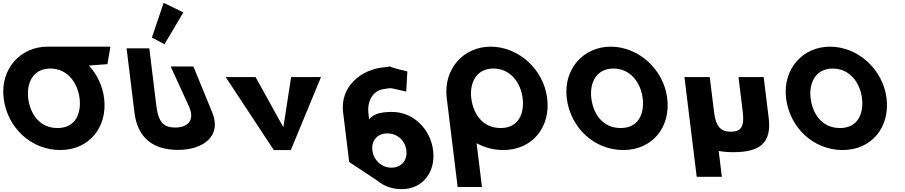

<svg xmlns="http://www.w3.org/2000/svg" viewBox="-20 -1055 6366 1350"><path d="M178.3 -363.9C165.5 -468.4 210.3 -572.8 333.2 -573L333.2 -573L333.6 -573H333.7C457.8 -573 526.7 -468.5 539.5 -363.9C552.4 -259.4 512.5 -154.8 385 -154.8C254.1 -154.8 191.1 -259.4 178.3 -363.9ZM314.3 -727 314.3 -726.9C121.6 -726.6 -19.4 -568.6 5.7 -363.9C30.9 -159.1 196.6 -0.1 404 -0.1C605.4 -0.1 737.2 -159.1 712.1 -363.9C701.2 -452.3 662 -531.9 605.3 -594L735.4 -604L756.3 -727Z M1048.1 -791 1136.6 -744 1269.1 -967.9 1130.5 -1035.1ZM1339.9 -587.5H1180.1L1307.3 -309.5C1357.3 -200.5 1290.2 -158.2 1212 -158.2C1133.8 -158.2 1093.9 -192.2 1079.5 -309.5L1029.8 -715H870L925.5 -262.8C946.8 -89.4 1052.8 -1 1231.3 -1C1409.8 -1 1540.1 -98.6 1472.9 -262.8Z M1777 -513H1567L1905 0H2025L2237 -513H2027L1972.4 -160Z M2844.1 -553C2747.9 -574.7 2725.5 -584.7 2721.6 -588.3C2718.7 -586.8 2709.2 -584.4 2683.5 -582.3C2510.9 -567.8 2371.1 -438.9 2392.2 -267L2435.3 84L2631.3 214C2678.1 253 2735.8 275 2803.8 275C2953.8 275 3043.8 153 3025.4 3C3006.9 -147 2887.1 -268 2737.1 -268C2667.1 -268 2608.3 -258 2575.5 -216L2570.8 -254C2559.6 -345 2602.3 -415.1 2671.8 -427.4C2746.1 -440.4 2714.7 -436.4 2836.3 -411.3ZM2837.4 3C2846.1 74 2799.2 124 2732.2 124C2666.2 124 2607.1 74 2598.4 3C2589.8 -67 2633.6 -117 2702.6 -117C2774.6 -117 2828.8 -67 2837.4 3ZM2721.6 -588.3C2718.9 -590.8 2725.3 -590.2 2721.6 -588.3Z M3293.7 -363.9C3280.9 -468.5 3325.8 -573 3449.1 -573C3573.2 -573 3642.1 -468.5 3654.9 -363.9C3667.8 -259.4 3627.9 -154.8 3500.4 -154.8C3369.5 -154.8 3306.5 -259.4 3293.7 -363.9ZM3121.1 -363.9C3121.6 -359.8 3122.2 -355.7 3122.8 -351.7L3197.9 260H3368.9L3331.1 -48.1C3386.9 -17.5 3450.9 -0.1 3519.4 -0.1C3720.9 -0.1 3852.6 -159.1 3827.5 -363.9C3802.3 -568.8 3624.8 -726.9 3430.2 -726.9C3237.2 -726.9 3096 -568.8 3121.1 -363.9Z M3965.1 -363.9C3990.3 -159.1 4156 -0.1 4363.4 -0.1C4564.9 -0.1 4696.6 -159.1 4671.5 -363.9C4646.3 -568.8 4468.8 -726.9 4274.2 -726.9C4081.2 -726.9 3940 -568.8 3965.1 -363.9ZM4137.7 -363.9C4124.9 -468.5 4169.8 -573 4293.1 -573C4417.2 -573 4486.1 -468.5 4498.9 -363.9C4511.8 -259.4 4471.9 -154.8 4344.4 -154.8C4213.5 -154.8 4150.5 -259.4 4137.7 -363.9Z M4970.5 -513H4792.5L4878.6 188H5055.6L5033.3 6.6C5063.9 12.3 5098.2 15 5136.3 15C5328.3 15 5405.9 -54 5384.8 -226L5349.5 -513H5172.5L5202.5 -269C5214.9 -168 5192.7 -129 5118.7 -129C5044.7 -129 5012.9 -168 5000.5 -269Z M5507.1 -363.9C5532.3 -159.1 5698 -0.1 5905.4 -0.1C6106.9 -0.1 6238.6 -159.1 6213.5 -363.9C6188.3 -568.8 6010.8 -726.9 5816.2 -726.9C5623.2 -726.9 5482 -568.8 5507.1 -363.9ZM5679.7 -363.9C5666.9 -468.5 5711.8 -573 5835.1 -573C5959.2 -573 6028.1 -468.5 6040.9 -363.9C6053.8 -259.4 6013.9 -154.8 5886.4 -154.8C5755.5 -154.8 5692.5 -259.4 5679.7 -363.9Z"/></svg>

Font: Hussar
Style: BdOpOblOne
Weight: 700
Foundry: Cannot Into Space Fonts
Version: Version 2.00